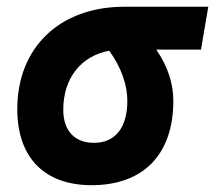

<svg xmlns="http://www.w3.org/2000/svg" viewBox="-20 -539 637 569"><path d="M251.5 9.8C405.3 9.8 493.7 -81.5 493.7 -240.2C493.7 -291 477.1 -343.3 442.9 -392.1H575.7L597.2 -519H348.1C157.2 -519 31.2 -398.4 31.2 -215.8C31.2 -72.3 111.3 9.8 251.5 9.8ZM303.7 -388.7C340.8 -337.4 357.4 -285.2 357.4 -240.2C357.4 -161.1 321.8 -115.7 258.8 -115.7C200.7 -115.7 167.5 -151.9 167.5 -213.9C167.5 -307.6 220.2 -373 303.7 -388.7Z"/></svg>

Font: Cascadia Code NF
Style: Bold Italic
Weight: 700
Italic angle: -10°
Monospace: yes
Designer: Aaron Bell
Foundry: Saja Typeworks
Version: Version 2404.023